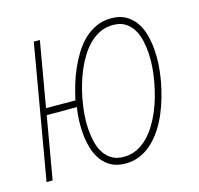

<svg xmlns="http://www.w3.org/2000/svg" viewBox="-85 -629 758 730"><g transform="rotate(-15 293.5 -264.0)"><path d="M85 -272 200.7 -271.5 201.2 -274.9Q207 -301.3 215.8 -331.1Q224.6 -360.8 237.3 -389.9Q250 -418.9 266.6 -445.8Q283.2 -472.7 304.7 -493.2Q326.2 -513.7 353 -525.9Q379.9 -538.1 412.6 -538.1Q445.8 -538.1 468.8 -525.1Q491.7 -512.2 506.8 -491Q522 -469.7 529.8 -442.1Q537.6 -414.6 540.3 -385.3Q543 -356 541.5 -327.1Q540 -298.3 536.1 -274.4L532.7 -253.9Q527.8 -227.5 519.5 -197.8Q511.2 -168 499 -138.7Q486.8 -109.4 469.7 -82.5Q452.6 -55.7 431.2 -35.2Q409.7 -14.6 382.6 -2.4Q355.5 9.8 323.2 9.8Q291 9.8 268.1 -2.4Q245.1 -14.6 230 -35.2Q214.8 -55.7 206.8 -82.3Q198.7 -108.9 195.8 -137.2Q192.9 -165.5 194.1 -193.6Q195.3 -221.7 199.2 -245.6H80.6L38.1 0H14.2L105.5 -528.3H129.4ZM225.1 -253.9Q221.7 -234.4 219.7 -209.2Q217.8 -184.1 219.2 -157.7Q220.7 -131.3 226.3 -106Q231.9 -80.6 243.9 -60.8Q255.9 -41 275.1 -28.8Q294.4 -16.6 323.2 -16.6Q351.6 -16.6 375 -27.8Q398.4 -39.1 417.2 -57.9Q436 -76.7 450.9 -101.1Q465.8 -125.5 476.8 -151.9Q487.8 -178.2 495.1 -204.6Q502.4 -231 506.8 -253.9L510.3 -274.4Q513.7 -293.9 515.6 -319.1Q517.6 -344.2 516.1 -370.6Q514.6 -397 509 -422.1Q503.4 -447.3 491.5 -467.3Q479.5 -487.3 460.2 -499.5Q440.9 -511.7 412.6 -511.7Q384.3 -511.7 360.8 -500.5Q337.4 -489.3 318.6 -470.5Q299.8 -451.7 284.9 -427.2Q270 -402.8 259 -376.5Q248 -350.1 240.5 -323.5Q232.9 -296.9 228.5 -274.4Z"/></g></svg>

Font: Roboto Mono Thin
Style: Italic
Weight: 250
Designer: Google
Version: Version 2.000985; 2015; ttfautohint (v1.3)